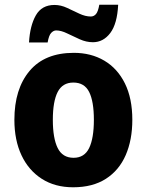

<svg xmlns="http://www.w3.org/2000/svg" viewBox="-20 -784 623 814"><path d="M541 -276Q541 -191 513 -126.5Q485 -62 429 -26Q373 10 290 10Q213 10 157 -26Q101 -62 71 -126Q41 -190 41 -276Q41 -407 105.5 -483.5Q170 -560 293 -560Q366 -560 422 -527Q478 -494 509.5 -430.5Q541 -367 541 -276ZM204 -276Q204 -198 224.5 -156.5Q245 -115 292 -115Q338 -115 358 -156.5Q378 -198 378 -276Q378 -354 358 -394Q338 -434 291 -434Q245 -434 224.5 -394Q204 -354 204 -276ZM103 -604Q107 -675 132 -719Q157 -763 211 -763Q238 -763 264.5 -750.5Q291 -738 316.5 -726Q342 -714 365 -714Q378 -714 387 -724.5Q396 -735 401 -764H481Q477 -683 447.5 -644Q418 -605 374 -605Q346 -605 318 -617.5Q290 -630 264.5 -642.5Q239 -655 218 -655Q207 -655 197 -644.5Q187 -634 182 -604Z"/></svg>

Font: Noto Sans Hebrew SemiCondensed ExtraBold
Style: Regular
Weight: 800
Width: 4
Designer: Monotype Design Team
Foundry: Monotype Imaging Inc.
Version: Version 2.004; ttfautohint (v1.8.4.7-5d5b)